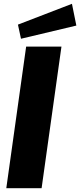

<svg xmlns="http://www.w3.org/2000/svg" viewBox="-20 -986 420 1006"><path d="M302 -742 198 0H13L117 -742ZM380 -852 90 -783 74 -857 357 -966Z"/></svg>

Font: Morrison ExtraBold
Style: Regular
Weight: 800
Designer: Pablo Impallari, Rodrigo Fuenzalida (Modified by Dan O. Williams)
Version: Version 0.03;June 6, 2019;FontCreator 11.5.0.2425 64-bit; tt